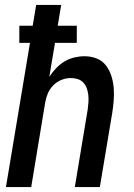

<svg xmlns="http://www.w3.org/2000/svg" viewBox="-20 -755 540 775"><path d="M4 0 101 -582H58V-651H112L126 -735H227L213 -651H290V-582H202L179 -445Q191 -463 206.5 -479.5Q222 -496 240.5 -507Q259 -518 280 -523Q301 -528 321 -528Q347 -528 370 -519Q393 -510 407.5 -491Q422 -472 429.5 -448.5Q437 -425 439 -400.5Q441 -376 439 -350Q437 -324 433 -299L383 0H282L334 -313Q336 -327 337 -342Q338 -357 336.5 -371Q335 -385 330.5 -398Q326 -411 317 -421Q308 -431 294.5 -435.5Q281 -440 266 -440Q247 -440 228 -432.5Q209 -425 194.5 -410Q180 -395 172.5 -376.5Q165 -358 162 -339L106 0Z"/></svg>

Font: Iosevka SS04 Semibold Oblique
Style: Regular
Weight: 600
Italic angle: -9°
Monospace: yes
Designer: Belleve Invis
Foundry: Belleve Invis
Version: Version 19.0.0; ttfautohint (v1.8.4)